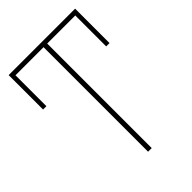

<svg xmlns="http://www.w3.org/2000/svg" viewBox="-203 -768 856 856"><g transform="rotate(-45 224.5 -340.5)"><path d="M15 -681H434V-464H413V-659H236V0H213V-659H36V-464H15Z"/></g></svg>

Font: Fira Sans Condensed Thin
Style: Regular
Weight: 250
Width: 3
Designer: Carrois Corporate & Edenspiekermann AG
Foundry: Carrois Corporate GbR & Edenspiekermann AG
Version: Version 4.203